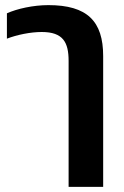

<svg xmlns="http://www.w3.org/2000/svg" viewBox="-20 -570 485 750"><path d="M248 160H383V-351C383 -487 321 -550 169 -550C110 -550 47 -536 7 -518V-419C46 -434 99 -445 143 -445C227 -445 248 -404 248 -332Z"/></svg>

Font: Kanit Medium
Style: Regular
Weight: 500
Designer: Katatrad Team
Foundry: CadsonDemak
Version: Version 1.000;PS 001.000;hotconv 1.0.88;makeotf.lib2.5.64775